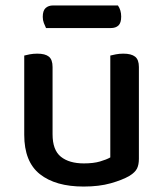

<svg xmlns="http://www.w3.org/2000/svg" viewBox="-20 -671 599 705"><path d="M69 -467Q76 -469 89 -471.5Q102 -474 117 -474Q146 -474 159.5 -463Q173 -452 173 -425V-178Q173 -120 203.5 -95.5Q234 -71 288 -71Q323 -71 347 -78Q371 -85 385 -93V-467Q393 -469 405.5 -471.5Q418 -474 433 -474Q462 -474 476 -463Q490 -452 490 -425V-88Q490 -66 483 -52Q476 -38 455 -25Q429 -10 386.5 2Q344 14 287 14Q184 14 126.5 -31.5Q69 -77 69 -176ZM149 -568Q145 -576 141 -586.5Q137 -597 137 -609Q137 -632 147.5 -641.5Q158 -651 175 -651H413Q425 -634 425 -610Q425 -587 415 -577.5Q405 -568 387 -568Z"/></svg>

Font: Baloo Da 2 Medium
Style: Regular
Weight: 500
Designer: Noopur Datye, Sulekha Rajkumar and Ek Type
Foundry: Ek Type
Version: Version 1.640;hotconv 1.0.111;makeotfexe 2.5.65597; ttfautoh